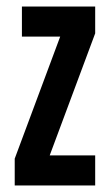

<svg xmlns="http://www.w3.org/2000/svg" viewBox="-20 -567 336 587"><path d="M25 0V-82L164 -455H47V-547H271V-465L132 -92H271V0Z"/></svg>

Font: League Gothic
Style: Regular
Weight: 400
Designer: The League of Moveable Type
Version: Version 2.001